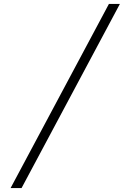

<svg xmlns="http://www.w3.org/2000/svg" viewBox="-20 -850 640 980"><path d="M34 110 536 -830H592L90 110Z"/></svg>

Font: NKDuy Mono Thin
Style: Italic
Weight: 100
Italic angle: -9°
Monospace: yes
Designer: NKDuy
Foundry: NKDuy
Version: Version 2.251; ttfautohint (v1.8.4.7-5d5b)